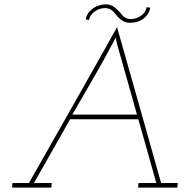

<svg xmlns="http://www.w3.org/2000/svg" viewBox="-20 -856 864 876"><path d="M509 -789Q522 -773 537.5 -762.5Q553 -752 573 -752Q590 -752 607 -757Q624 -762 638 -774Q648 -782 655.5 -794Q663 -806 666 -821Q661 -822 657.5 -822Q654 -822 649 -823Q645 -806 636.5 -796Q628 -786 617 -780Q606 -774 595.5 -771.5Q585 -769 577 -769Q563 -769 552 -775Q541 -781 528 -799Q514 -815 498.5 -825.5Q483 -836 463 -836Q448 -836 434 -832Q420 -828 406 -819Q394 -811 384 -798Q374 -785 371 -767Q374 -766 378 -766Q382 -766 386 -765Q390 -781 399 -791.5Q408 -802 418 -807Q428 -814 439.5 -816.5Q451 -819 459 -819Q473 -819 484 -813Q495 -807 509 -789ZM37 -21 35 0H214L216 -21H135L300 -312H611Q632 -239 652.5 -166Q673 -93 693 -21H612L610 0H789L791 -21H715Q665 -199 615 -376Q565 -553 514 -732Q414 -553 313.5 -376Q213 -199 112 -21ZM310 -333Q356 -414 403.5 -495Q451 -576 494 -658Q495 -660 498 -665.5Q501 -671 508 -685L513 -659L605 -333Z"/></svg>

Font: Josefin Slab ExtraLight
Style: Italic
Weight: 250
Italic angle: -12°
Designer: Santiago Orozco
Foundry: Typemade
Version: Version 2.100